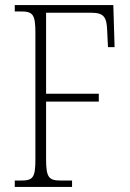

<svg xmlns="http://www.w3.org/2000/svg" viewBox="-20 -734 512 754"><path d="M38 0H263V-25H220C172 -25 161 -36 161 -109V-335H368V-366H161V-684H338C390 -684 399 -665 401 -612L404 -549H430L425 -714H38V-689H61C108 -689 119 -679 119 -606V-108C119 -35 109 -25 61 -25H38Z"/></svg>

Font: Noto Serif Hebrew Condensed ExtraLight
Style: Regular
Weight: 200
Width: 3
Designer: Monotype Design Team
Foundry: Monotype Imaging Inc.
Version: Version 2.004